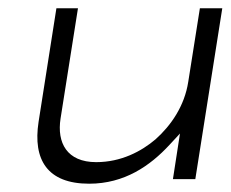

<svg xmlns="http://www.w3.org/2000/svg" viewBox="-20 -432 556 463"><path d="M73 -138C59 -47 94 11 195 11C280 11 342 -32 389 -83L414 -110L397 0H451L516 -412H462L434 -235C425 -176 392 -129 355 -96C321 -67 272 -41 212 -41C141 -41 117 -88 126 -146L168 -412H116Z"/></svg>

Font: Charger Sport
Style: ExLitExtObl
Weight: 200
Designer: Jasper
Foundry: Cannot Into Space Fonts
Version: Version 1.1